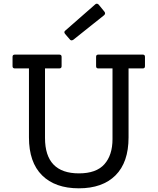

<svg xmlns="http://www.w3.org/2000/svg" viewBox="-20 -1014 854 1041"><path d="M496 -990Q500 -994 505 -994Q510 -994 515 -989L546 -951Q554 -941 545 -932L377 -798Q365 -791 358 -801L333 -830Q324 -841 335 -849ZM590 -260V-643H513Q501 -643 501 -655V-706Q501 -718 513 -718H754Q766 -718 766 -706V-655Q766 -643 754 -643H677V-269Q677 -134 606.5 -63.5Q536 7 407.5 7Q279 7 208 -63.5Q137 -134 137 -269V-643H61Q48 -643 48 -655V-706Q48 -718 61 -718H301Q314 -718 314 -706V-655Q314 -643 301 -643H224V-266Q224 -74 408 -74Q502 -74 546 -123.5Q590 -173 590 -260Z"/></svg>

Font: Sanchez
Style: Regular
Weight: 400
Designer: Daniel Hernández
Foundry: LatinoType
Version: Version 1.001